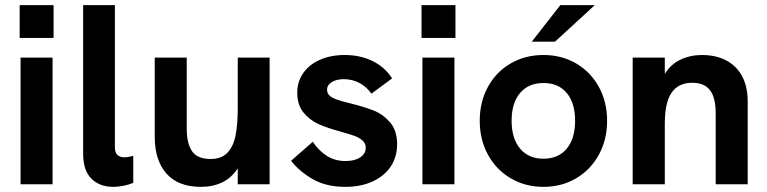

<svg xmlns="http://www.w3.org/2000/svg" viewBox="-20 -717 2985 747"><path d="M60 -493H184.5V0H60ZM56.5 -697H188.5V-569.5H56.5Z M303.5 -118.5V-697H427V-143Q427 -123.5 436.8 -114.2Q446.5 -105 463 -105Q479 -105 498.5 -111V-5.5Q479 2.5 458.5 6.2Q438 10 421 10Q367.5 10 335.5 -22Q303.5 -54 303.5 -118.5Z M582 -185V-493H706.5V-216Q706.5 -159.5 727 -129Q747.5 -98.5 799 -98.5Q841 -98.5 864.2 -122.2Q887.5 -146 896.2 -188.8Q905 -231.5 905 -297V-493H1029V0H905V-62Q881 -25 844.5 -7.5Q808 10 762 10Q673 10 627.5 -41.8Q582 -93.5 582 -185Z M1112.5 -91.5 1197 -165.5Q1218 -133 1249.8 -111.8Q1281.5 -90.5 1324.5 -90.5Q1360.5 -90.5 1381.8 -105Q1403 -119.5 1403 -142Q1403 -159 1390.5 -170.2Q1378 -181.5 1358.8 -188.5Q1339.5 -195.5 1305 -205Q1254.5 -218.5 1219.5 -234.2Q1184.5 -250 1160.5 -279.5Q1136.5 -309 1136.5 -356Q1136.5 -399.5 1159.8 -432.8Q1183 -466 1225 -484.5Q1267 -503 1321.5 -503Q1381.5 -503 1429.5 -479.5Q1477.5 -456 1505.5 -412L1425 -352.5Q1407 -379 1378.8 -394Q1350.5 -409 1318 -409Q1289.5 -409 1271 -397.8Q1252.5 -386.5 1252.5 -367.5Q1252.5 -355 1261 -346.2Q1269.5 -337.5 1288 -330.5Q1306.5 -323.5 1340.5 -315.5Q1397 -301.5 1433.8 -287Q1470.5 -272.5 1497.8 -240.8Q1525 -209 1525 -155.5Q1525 -106.5 1500 -69Q1475 -31.5 1429.2 -10.8Q1383.5 10 1323.5 10Q1249 10 1196.8 -20Q1144.5 -50 1112.5 -91.5Z M1623.5 -493H1748V0H1623.5ZM1620 -697H1752V-569.5H1620Z M1846.5 -247Q1846.5 -320.5 1878.2 -378.8Q1910 -437 1966.5 -470Q2023 -503 2094.5 -503Q2165.5 -503 2221.8 -470Q2278 -437 2310 -378.8Q2342 -320.5 2342 -247Q2342 -174 2310 -115.2Q2278 -56.5 2221.5 -23.2Q2165 10 2094.5 10Q2024 10 1967.2 -23.2Q1910.5 -56.5 1878.5 -115Q1846.5 -173.5 1846.5 -247ZM2094.5 -99.5Q2152.5 -99.5 2185 -138.8Q2217.5 -178 2217.5 -247Q2217.5 -316.5 2185 -355.2Q2152.5 -394 2094.5 -394Q2036 -394 2003.2 -355Q1970.5 -316 1970.5 -247Q1970.5 -178 2003.5 -138.8Q2036.5 -99.5 2094.5 -99.5ZM2160 -697H2294L2139.5 -555H2049Z M2441.5 -493H2566.5V-429.5Q2590 -467.5 2628 -485.2Q2666 -503 2710.5 -503Q2766 -503 2806.2 -481.5Q2846.5 -460 2867.8 -419.5Q2889 -379 2889 -322V0H2764.5V-276Q2764.5 -337.5 2742.2 -366.2Q2720 -395 2673.5 -395Q2619.5 -395 2593 -356.5Q2566.5 -318 2566.5 -236.5V0H2441.5Z"/></svg>

Font: HK Grotesk
Style: Bold
Weight: 700
Designer: Alfredo Marco Pradil
Foundry: Hanken Design Co.
Version: Version 3.001